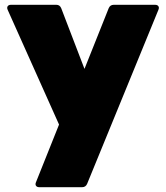

<svg xmlns="http://www.w3.org/2000/svg" viewBox="-20 -562 692 800"><path d="M144 218Q134 218 130 212Q126 206 130 197L226 -43L12 -521Q8 -530 12 -536Q16 -542 26 -542H215Q229 -542 235 -528L332 -275L433 -528Q439 -542 454 -542H626Q636 -542 640 -536Q644 -530 640 -521L343 204Q337 218 322 218Z"/></svg>

Font: LINE Seed Sans Heavy
Style: Regular
Weight: 900
Designer: LINE VX Design & Dalton Maag Ltd & Sandoll Inc
Foundry: Dalton Maag Ltd
Version: Version 1.003